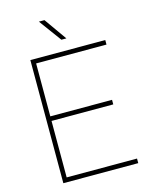

<svg xmlns="http://www.w3.org/2000/svg" viewBox="-132 -989 833 1071"><g transform="rotate(-15 284.5 -453.0)"><path d="M530.3 -26.4V0H97.7V-710.9H530.3V-684.6H124V-378.9H480.5V-352.5H124V-26.4ZM231.4 -905.8 323.2 -775.9H294.4L199.2 -905.8Z"/></g></svg>

Font: Vazirmatn UI Thin
Style: Regular
Weight: 100
Designer: Saber Rastikerdar
Foundry: Saber Rastikerdar
Version: Version 33.003